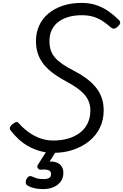

<svg xmlns="http://www.w3.org/2000/svg" viewBox="-20 -1035 849 1324"><path d="M348 19Q298 19 253.5 6Q209 -7 172 -28.5Q135 -50 105.5 -78Q76 -106 53 -136Q45 -148 49.5 -158.5Q54 -169 65 -178Q79 -190 90 -193Q101 -196 111 -184Q137 -154 172 -127.5Q207 -101 251.5 -83.5Q296 -66 348 -66Q403 -66 449.5 -79.5Q496 -93 530.5 -119Q565 -145 584 -184Q603 -223 603 -273Q603 -306 592.5 -333.5Q582 -361 561 -384.5Q540 -408 510 -429Q480 -450 441 -471Q406 -490 374 -510.5Q342 -531 315.5 -555Q289 -579 269.5 -607.5Q250 -636 239 -672Q228 -708 228 -752Q228 -810 250 -858.5Q272 -907 314 -942Q356 -977 414 -996Q472 -1015 543 -1015Q600 -1015 646 -999Q692 -983 730 -956Q768 -929 800 -897Q811 -886 808.5 -875Q806 -864 792 -852Q781 -840 769.5 -838Q758 -836 747 -844Q721 -867 692.5 -886.5Q664 -906 628.5 -918Q593 -930 542 -930Q494 -930 453.5 -918.5Q413 -907 383.5 -885Q354 -863 337.5 -829.5Q321 -796 321 -752Q321 -716 330.5 -688Q340 -660 360 -637Q380 -614 411.5 -592.5Q443 -571 488 -548Q535 -524 572.5 -496.5Q610 -469 638 -436Q666 -403 680.5 -363Q695 -323 695 -274Q695 -209 669.5 -155.5Q644 -102 596.5 -63Q549 -24 486 -2.5Q423 19 348 19ZM278 269Q243 269 213 261.5Q183 254 165 241Q157 233 157.5 220.5Q158 208 163 199Q170 186 179 181.5Q188 177 198 181Q211 187 230 193.5Q249 200 279 200Q304 200 318 192.5Q332 185 332 165Q332 144 313 138Q294 132 265 135Q254 136 249.5 133Q245 130 240 124Q236 117 237.5 110.5Q239 104 244 97L314 -13H380L306 105L276 89Q321 75 352 80.5Q383 86 400 106Q417 126 417 156Q417 193 398 218Q379 243 347.5 256Q316 269 278 269Z"/></svg>

Font: Playwrite AU NSW
Style: Regular
Weight: 400
Designer: Veronika Burian, José Scaglione
Foundry: TypeTogether
Version: Version 1.002